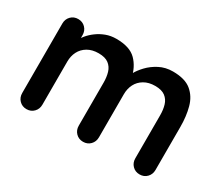

<svg xmlns="http://www.w3.org/2000/svg" viewBox="-102 -766 1126 988"><g transform="rotate(30 461.0 -272.5)"><path d="M346 -545Q426 -545 464 -506.5Q502 -468 514 -407L497 -416L505 -432Q517 -455 542 -481.5Q567 -508 602.5 -526.5Q638 -545 682 -545Q754 -545 791.5 -514Q829 -483 843 -431.5Q857 -380 857 -317V-61Q857 -35 840 -17.5Q823 0 797 0Q771 0 754 -17.5Q737 -35 737 -61V-317Q737 -350 729 -376.5Q721 -403 700 -419Q679 -435 640 -435Q602 -435 575 -419Q548 -403 534.5 -376.5Q521 -350 521 -317V-61Q521 -35 504 -17.5Q487 0 461 0Q435 0 418 -17.5Q401 -35 401 -61V-317Q401 -350 393 -376.5Q385 -403 364 -419Q343 -435 304 -435Q266 -435 239 -419Q212 -403 198.5 -376.5Q185 -350 185 -317V-61Q185 -35 168 -17.5Q151 0 125 0Q99 0 82 -17.5Q65 -35 65 -61V-474Q65 -500 82 -517.5Q99 -535 125 -535Q151 -535 168 -517.5Q185 -500 185 -474V-431L170 -434Q179 -451 195 -470.5Q211 -490 234 -507Q257 -524 285 -534.5Q313 -545 346 -545Z"/></g></svg>

Font: Quicksand Light
Style: Bold
Weight: 700
Version: Version 3.004